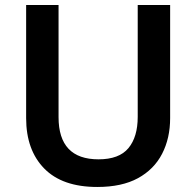

<svg xmlns="http://www.w3.org/2000/svg" viewBox="-20 -734 781 764"><path d="M657 -264Q657 -184 625 -122Q593 -60 529 -25Q465 10 367 10Q228 10 156 -63.5Q84 -137 84 -264V-714H213V-268Q213 -100 372 -100Q454 -100 491 -144.5Q528 -189 528 -269V-714H657Z"/></svg>

Font: Noto Sans Meetei Mayek SemiBold
Style: Regular
Weight: 600
Designer: Monotype Design Team and Neelakash Kshetrimayum
Foundry: Monotype Imaging Inc.
Version: Version 2.002; ttfautohint (v1.8.4.7-5d5b)